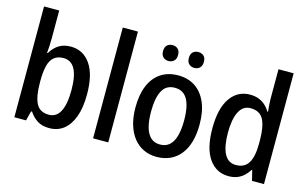

<svg xmlns="http://www.w3.org/2000/svg" viewBox="-93 -1011 2037 1272"><g transform="rotate(15 926.0 -375.0)"><path d="M174 -568Q174 -541 172.5 -514.5Q171 -488 169 -468H174Q195 -505 228.5 -527Q262 -549 312 -549Q396 -549 446 -478Q496 -407 496 -270Q496 -179 473 -116.5Q450 -54 409 -22Q368 10 311 10Q261 10 228.5 -11Q196 -32 174 -66H167L150 0H70V-760H174ZM284 -463Q243 -463 218.5 -442Q194 -421 184 -379.5Q174 -338 174 -278V-265Q174 -171 198.5 -123Q223 -75 286 -75Q337 -75 363 -124.5Q389 -174 389 -271Q389 -367 363 -415Q337 -463 284 -463Z M714 0H610V-760H714Z M1268 -271Q1268 -205 1253.5 -153.5Q1239 -102 1210.5 -65.5Q1182 -29 1140.5 -9.5Q1099 10 1047 10Q997 10 956.5 -9.5Q916 -29 887.5 -65.5Q859 -102 843.5 -153.5Q828 -205 828 -271Q828 -359 854 -421Q880 -483 929.5 -516Q979 -549 1049 -549Q1115 -549 1164 -517Q1213 -485 1240.5 -423Q1268 -361 1268 -271ZM935 -270Q935 -208 947 -164.5Q959 -121 984 -98Q1009 -75 1048 -75Q1088 -75 1113 -98Q1138 -121 1150 -164.5Q1162 -208 1162 -270Q1162 -333 1150 -376Q1138 -419 1113 -441.5Q1088 -464 1048 -464Q988 -464 961.5 -414Q935 -364 935 -270ZM908 -678Q908 -707 923 -720Q938 -733 960 -733Q981 -733 996 -720Q1011 -707 1011 -679Q1011 -651 996 -637.5Q981 -624 960 -624Q938 -624 923 -637.5Q908 -651 908 -678ZM1085 -678Q1085 -707 1100 -720Q1115 -733 1136 -733Q1158 -733 1173 -720Q1188 -707 1188 -679Q1188 -651 1173 -637.5Q1158 -624 1137 -624Q1115 -624 1100 -637.5Q1085 -651 1085 -678Z M1540 10Q1456 10 1406 -61Q1356 -132 1356 -269Q1356 -406 1406 -477.5Q1456 -549 1541 -549Q1573 -549 1599 -539.5Q1625 -530 1645 -512Q1665 -494 1679 -470H1684Q1682 -488 1680 -512Q1678 -536 1678 -555V-760H1782V0H1700L1683 -69H1678Q1664 -46 1644.5 -28Q1625 -10 1599.5 0Q1574 10 1540 10ZM1568 -74Q1628 -74 1654.5 -118Q1681 -162 1681 -250V-271Q1681 -367 1656 -415Q1631 -463 1567 -463Q1515 -463 1489 -411.5Q1463 -360 1463 -268Q1463 -174 1489 -124Q1515 -74 1568 -74Z"/></g></svg>

Font: Noto Sans Display SemiCondensed Medium
Style: Regular
Weight: 500
Width: 4
Designer: Monotype Design Team
Foundry: Monotype Imaging Inc.
Version: Version 2.003